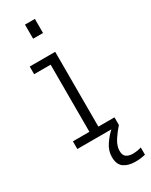

<svg xmlns="http://www.w3.org/2000/svg" viewBox="-234 -750 792 1008"><g transform="rotate(-30 162.0 -246.0)"><path d="M31.5 0V-46.5H131.5V-453.5H31.5V-500H186V-46.5H283.5V0ZM324 159.5V203.5Q295 210.5 262.5 210.5Q220.5 210.5 194 191.8Q167.5 173 167.5 127.5Q167.5 89 190.8 55Q214 21 238 0H283.5Q260.5 25 239.5 57.2Q218.5 89.5 218.5 119.5Q218.5 147 233.5 157.2Q248.5 167.5 271.5 167.5Q299 167.5 324 159.5ZM120 -703H180V-617.5H120Z"/></g></svg>

Font: Trispace Condensed ExtraLight
Style: Regular
Weight: 200
Width: 3
Designer: Tyler Finck
Foundry: Etcetera Type Company
Version: Version 1.210; ttfautohint (v1.8.3)